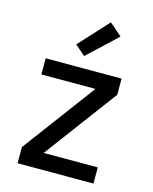

<svg xmlns="http://www.w3.org/2000/svg" viewBox="-115 -843 730 919"><g transform="rotate(15 250.0 -383.5)"><path d="M62 0V-80L330 -440H62V-520H438V-440L170 -80H438V0ZM237 -578 186 -622 319 -767 381 -713Z"/></g></svg>

Font: Iosevka SS04 Medium
Style: Regular
Weight: 500
Monospace: yes
Designer: Belleve Invis
Foundry: Belleve Invis
Version: Version 19.0.0; ttfautohint (v1.8.4)